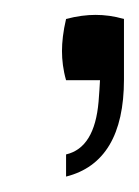

<svg xmlns="http://www.w3.org/2000/svg" viewBox="-20 -112 184 254"><path d="M67.4 -86.9C63.5 -70.3 62 -56.2 62 -44.4C62 -32.7 63.5 -19.5 67.4 -5.9H112.3C111.8 2.4 111.3 12.2 110.4 22.5C106.9 63 92.8 86.4 67.4 92.3V121.6C118.2 108.9 144 65.9 144 -6.8V-86.9C130.4 -90.8 118.2 -92.3 106.4 -92.3C95.2 -92.3 82 -90.8 67.4 -86.9Z"/></svg>

Font: Meera New
Style: Regular
Weight: 400
Designer: Hussain K H
Foundry: RIT
Version: 1.4.1